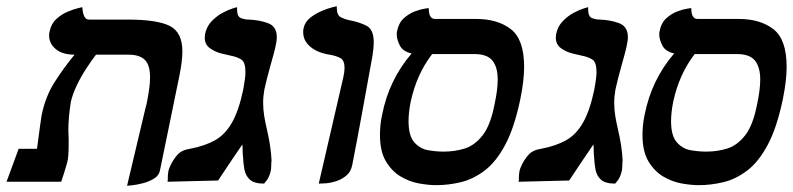

<svg xmlns="http://www.w3.org/2000/svg" viewBox="-20 -585 2552 618"><path d="M389 13 448 -236Q452 -249 454 -262Q463 -307 463 -336Q463 -376 446 -392.5Q429 -409 394 -409H289Q275 -391 258 -365Q241 -339 227.5 -311Q214 -283 208 -257Q204 -232 202 -209Q200 -186 200 -165Q200 -158 200.5 -151Q201 -144 201 -137V-120Q201 -102 200 -86.5Q199 -71 196 -61Q192 -47 187 -30.5Q182 -14 177 0H1L40 -106H99Q100 -114 101.5 -123.5Q103 -133 104 -143Q107 -166 110 -187.5Q113 -209 114 -214Q126 -274 156 -321Q186 -368 220 -409Q181 -409 159.5 -427Q138 -445 138 -471Q138 -475 138.5 -478Q139 -481 140 -485Q145 -509 161.5 -524Q178 -539 197 -547Q216 -555 230.5 -558.5Q245 -562 245 -562Q246 -544 251 -533Q256 -522 266 -522H390Q486 -522 526.5 -501.5Q567 -481 567 -420Q567 -389 558 -344L495 -37Q492 -20 475.5 -10Q459 0 439 5Q419 10 404 11.5Q389 13 389 13Z M831 -297Q829 -286 828 -275.5Q827 -265 827 -254Q827 -232 830.5 -211Q834 -190 839 -169Q845 -144 849 -118Q853 -92 854 -69Q853 -60 853 -50.5Q853 -41 851 -33Q849 -24 844.5 -14.5Q840 -5 830 6Q798 6 784 -7Q770 -20 766.5 -40.5Q763 -61 762 -83Q761 -93 761 -102.5Q761 -112 760 -120Q741 -92 721 -62.5Q701 -33 682 -4L519 0Q521 -7 520 -10Q520 -16 520.5 -22Q521 -28 522 -34Q523 -40 528 -51Q536 -69 550 -85.5Q564 -102 591 -106Q639 -115 672 -133.5Q705 -152 727 -191Q749 -230 763 -297Q766 -314 768 -328Q770 -342 770 -353Q770 -385 756.5 -393.5Q743 -402 722 -406Q712 -408 692 -413Q672 -418 655.5 -430Q639 -442 639 -464Q639 -466 639.5 -469Q640 -472 640 -475Q645 -500 661.5 -517Q678 -534 697 -544Q716 -554 729.5 -558Q743 -562 743 -562Q742 -532 755 -527Q768 -522 779 -522Q814 -521 842.5 -510.5Q871 -500 871 -465Q871 -461 870.5 -456.5Q870 -452 869 -447Q867 -434 861.5 -413.5Q856 -393 850 -372Q844 -351 839 -331Q834 -311 831 -297Z M1006 6 1085 -336Q1089 -353 1089 -367Q1089 -390 1076.5 -397.5Q1064 -405 1041 -409Q1002 -415 979 -434.5Q956 -454 956 -480Q956 -483 956 -486.5Q956 -490 957 -493Q961 -514 978 -527.5Q995 -541 1015 -549.5Q1035 -558 1049.5 -561.5Q1064 -565 1064 -565V-561Q1064 -536 1077 -529.5Q1090 -523 1100 -521Q1137 -514 1160 -502Q1183 -490 1183 -449Q1183 -440 1182 -429.5Q1181 -419 1179 -406Q1163 -318 1147 -230Q1131 -142 1114 -55Q1110 -33 1095.5 -20.5Q1081 -8 1062.5 -2Q1044 4 1028.5 5Q1013 6 1006 6Z M1384 11Q1360 11 1329 5.5Q1298 0 1269.5 -17Q1241 -34 1222 -66Q1203 -98 1203 -151Q1203 -165 1204.5 -181.5Q1206 -198 1210 -216Q1232 -328 1305 -413Q1277 -419 1267 -438.5Q1257 -458 1257 -474Q1257 -481 1258 -484Q1263 -511 1279.5 -526Q1296 -541 1314.5 -548Q1333 -555 1346.5 -557Q1360 -559 1360 -559Q1360 -524 1380 -524H1513Q1582 -524 1624.5 -491Q1667 -458 1667 -370Q1667 -326 1655 -267Q1636 -175 1606.5 -119.5Q1577 -64 1540 -36Q1503 -8 1463 1.5Q1423 11 1384 11ZM1507 -411H1371Q1321 -346 1302 -258Q1295 -223 1295 -195Q1295 -148 1313.5 -127Q1332 -106 1358 -101.5Q1384 -97 1408 -97Q1444 -97 1476 -107Q1508 -117 1533.5 -149.5Q1559 -182 1572 -250Q1577 -273 1579.5 -293Q1582 -313 1582 -329Q1582 -369 1565 -390Q1548 -411 1507 -411Z M1961 -297Q1959 -286 1958 -275.5Q1957 -265 1957 -254Q1957 -232 1960.5 -211Q1964 -190 1969 -169Q1975 -144 1979 -118Q1983 -92 1984 -69Q1983 -60 1983 -50.5Q1983 -41 1981 -33Q1979 -24 1974.5 -14.5Q1970 -5 1960 6Q1928 6 1914 -7Q1900 -20 1896.5 -40.5Q1893 -61 1892 -83Q1891 -93 1891 -102.5Q1891 -112 1890 -120Q1871 -92 1851 -62.5Q1831 -33 1812 -4L1649 0Q1651 -7 1650 -10Q1650 -16 1650.5 -22Q1651 -28 1652 -34Q1653 -40 1658 -51Q1666 -69 1680 -85.5Q1694 -102 1721 -106Q1769 -115 1802 -133.5Q1835 -152 1857 -191Q1879 -230 1893 -297Q1896 -314 1898 -328Q1900 -342 1900 -353Q1900 -385 1886.5 -393.5Q1873 -402 1852 -406Q1842 -408 1822 -413Q1802 -418 1785.5 -430Q1769 -442 1769 -464Q1769 -466 1769.5 -469Q1770 -472 1770 -475Q1775 -500 1791.5 -517Q1808 -534 1827 -544Q1846 -554 1859.5 -558Q1873 -562 1873 -562Q1872 -532 1885 -527Q1898 -522 1909 -522Q1944 -521 1972.5 -510.5Q2001 -500 2001 -465Q2001 -461 2000.5 -456.5Q2000 -452 1999 -447Q1997 -434 1991.5 -413.5Q1986 -393 1980 -372Q1974 -351 1969 -331Q1964 -311 1961 -297Z M2229 11Q2205 11 2174 5.5Q2143 0 2114.5 -17Q2086 -34 2067 -66Q2048 -98 2048 -151Q2048 -165 2049.5 -181.5Q2051 -198 2055 -216Q2077 -328 2150 -413Q2122 -419 2112 -438.5Q2102 -458 2102 -474Q2102 -481 2103 -484Q2108 -511 2124.5 -526Q2141 -541 2159.5 -548Q2178 -555 2191.5 -557Q2205 -559 2205 -559Q2205 -524 2225 -524H2358Q2427 -524 2469.5 -491Q2512 -458 2512 -370Q2512 -326 2500 -267Q2481 -175 2451.5 -119.5Q2422 -64 2385 -36Q2348 -8 2308 1.5Q2268 11 2229 11ZM2352 -411H2216Q2166 -346 2147 -258Q2140 -223 2140 -195Q2140 -148 2158.5 -127Q2177 -106 2203 -101.5Q2229 -97 2253 -97Q2289 -97 2321 -107Q2353 -117 2378.5 -149.5Q2404 -182 2417 -250Q2422 -273 2424.5 -293Q2427 -313 2427 -329Q2427 -369 2410 -390Q2393 -411 2352 -411Z"/></svg>

Font: Libertinus Serif Semibold Italic
Style: Regular
Weight: 600
Italic angle: -11.5°
Designer: Philipp H. Poll, Khaled Hosny
Foundry: Caleb Maclennan
Version: Version 7.051;RELEASE